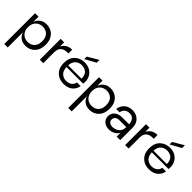

<svg xmlns="http://www.w3.org/2000/svg" viewBox="178 -2047 3570 3570"><g transform="rotate(45 1963.0 -261.5)"><path d="M164 260H73V-549H164V-409Q183 -472 235.5 -514Q288 -556 376 -556Q442 -556 499.5 -525Q557 -494 592.5 -431.5Q628 -369 628 -274Q628 -142 556 -67.5Q484 7 376 7Q288 7 235.5 -35Q183 -77 164 -140ZM350 -73Q402 -73 444 -94.5Q486 -116 511 -160.5Q536 -205 536 -274Q536 -343 511 -387.5Q486 -432 444 -453.5Q402 -475 350 -475Q272 -475 217.5 -422.5Q163 -370 163 -274Q163 -208 189.5 -163Q216 -118 258.5 -95.5Q301 -73 350 -73Z M838 0H747V-549H838V-438Q898 -558 1041 -558V-459H1013Q936 -459 887 -419.5Q838 -380 838 -289Z M1104 0ZM1104 0ZM1374 7Q1298 7 1236.5 -25.5Q1175 -58 1139.5 -120.5Q1104 -183 1104 -274Q1104 -408 1181 -482Q1258 -556 1374 -556Q1457 -556 1515.5 -521.5Q1574 -487 1605 -430Q1636 -373 1636 -305Q1636 -276 1632 -255H1193Q1198 -157 1249 -112Q1300 -67 1370 -67Q1440 -67 1482.5 -101Q1525 -135 1535 -190H1632Q1617 -105 1551.5 -49Q1486 7 1374 7ZM1544 -299Q1544 -364 1524 -401Q1500 -444 1459.5 -463Q1419 -482 1374 -482Q1302 -482 1250.5 -437.5Q1199 -393 1193 -299ZM1322 -592V-657L1535 -783V-709Z M1846 260H1755V-549H1846V-409Q1865 -472 1917.5 -514Q1970 -556 2058 -556Q2124 -556 2181.5 -525Q2239 -494 2274.5 -431.5Q2310 -369 2310 -274Q2310 -142 2238 -67.5Q2166 7 2058 7Q1970 7 1917.5 -35Q1865 -77 1846 -140ZM2032 -73Q2084 -73 2126 -94.5Q2168 -116 2193 -160.5Q2218 -205 2218 -274Q2218 -343 2193 -387.5Q2168 -432 2126 -453.5Q2084 -475 2032 -475Q1954 -475 1899.5 -422.5Q1845 -370 1845 -274Q1845 -208 1871.5 -163Q1898 -118 1940.5 -95.5Q1983 -73 2032 -73Z M2568 10Q2489 10 2436.5 -35.5Q2384 -81 2384 -153Q2384 -198 2406 -237.5Q2428 -277 2475.5 -301Q2523 -325 2600 -325H2769Q2767 -394 2732.5 -436Q2698 -478 2630 -478Q2570 -478 2533.5 -445.5Q2497 -413 2487 -357H2398Q2406 -414 2435 -459Q2464 -504 2513.5 -530.5Q2563 -557 2634 -557Q2730 -557 2795.5 -495.5Q2861 -434 2861 -321V0H2769V-99Q2744 -53 2691.5 -21.5Q2639 10 2568 10ZM2586 -70Q2628 -70 2670.5 -88.5Q2713 -107 2741 -145.5Q2769 -184 2769 -242V-251H2600Q2534 -251 2505 -224.5Q2476 -198 2476 -159Q2476 -121 2504.5 -95.5Q2533 -70 2586 -70Z M3082 0H2991V-549H3082V-438Q3142 -558 3285 -558V-459H3257Q3180 -459 3131 -419.5Q3082 -380 3082 -289Z M3348 0ZM3348 0ZM3618 7Q3542 7 3480.5 -25.5Q3419 -58 3383.5 -120.5Q3348 -183 3348 -274Q3348 -408 3425 -482Q3502 -556 3618 -556Q3701 -556 3759.5 -521.5Q3818 -487 3849 -430Q3880 -373 3880 -305Q3880 -276 3876 -255H3437Q3442 -157 3493 -112Q3544 -67 3614 -67Q3684 -67 3726.5 -101Q3769 -135 3779 -190H3876Q3861 -105 3795.5 -49Q3730 7 3618 7ZM3788 -299Q3788 -364 3768 -401Q3744 -444 3703.5 -463Q3663 -482 3618 -482Q3546 -482 3494.5 -437.5Q3443 -393 3437 -299ZM3566 -592V-657L3779 -783V-709Z"/></g></svg>

Font: Ulagadi Sans
Style: Regular
Weight: 400
Designer: Ninad Kale (Devanagari), Jonny Pinhorn (Latin)
Foundry: Indian Type Foundry
Version: Version 3.01;March 29, 2020;FontCreator 12.0.0.2522 64-bit; 